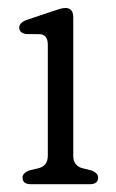

<svg xmlns="http://www.w3.org/2000/svg" viewBox="-20 -474 298 494"><path d="M168.5 -429.5V-73.5Q168.5 -47 193 -41L213.5 -36Q232.5 -29.5 232.5 -17Q232.5 0 210.5 0H59.5Q38 0 38 -17Q38 -29.5 57 -36L78.5 -41Q103 -47 103 -73.5V-359Q103 -384 83.5 -386L46.5 -386.5Q29.5 -389.5 29.5 -403Q29.5 -416 49.5 -423L113.5 -444.5Q123.5 -447.5 132.2 -450.5Q141 -453.5 148 -453.5Q168.5 -453.5 168.5 -429.5Z"/></svg>

Font: Fraunces 72pt SuperSoft Light
Style: Regular
Weight: 300
Version: Version 1.000;[0bf87f6ff]